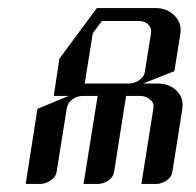

<svg xmlns="http://www.w3.org/2000/svg" viewBox="-20 -458 488 478"><path d="M43.9 0 73.2 -187 150.9 -219.2H113.8L127.9 -312L221.2 -438H366.2Q396.5 -438 414.6 -418.9Q429.7 -403.8 429.7 -383.8Q429.7 -377.9 429.2 -375L414.1 -280.8L335.9 -250H372.1Q401.9 -250 419.9 -231.9Q434.6 -217.3 434.6 -197.3Q434.6 -190.9 434.1 -188L409.2 -30.8Q407.2 -17.1 395 -8.8Q381.8 0 368.2 0H332L361.8 -188Q364.3 -201.2 354 -210Q343.3 -219.2 329.1 -219.2H293.9L264.2 -30.8Q262.2 -17.1 250 -8.8Q236.8 0 223.1 0H188L223.1 -219.2H187Q171.4 -219.2 159.7 -210.4Q148.4 -201.7 146 -187L121.1 -30.8Q118.7 -16.6 106 -8.8Q92.8 0 80.1 0ZM190.9 -250H299.8Q315.4 -250 327.1 -258.8Q339.8 -267.6 340.8 -280.8L356 -375Q357.9 -388.2 349.1 -397Q340.3 -405.8 325.2 -405.8H233.9L210.9 -375Z"/></svg>

Font: Hhenum
Style: Italic
Weight: 400
Designer: T. Christopher White
Version: Version 1.0